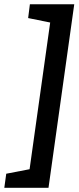

<svg xmlns="http://www.w3.org/2000/svg" viewBox="-91 -724 367 895"><path d="M255.1 -704 135.1 151.3H-70.9L-61.9 85.8L46.9 64.8L142.9 -619L40.2 -639.8L48.3 -704Z"/></svg>

Font: Faustina Light
Style: Italic
Weight: 300
Italic angle: -8°
Designer: Alfonso Garcia
Foundry: http://www.omnibus-type.com
Version: Version 1.200